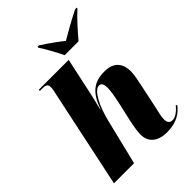

<svg xmlns="http://www.w3.org/2000/svg" viewBox="-271 -1086 1223 1223"><g transform="rotate(-45 340.0 -474.5)"><path d="M383 -799H508C549 -847 596 -902 651 -952L652 -959H637C564 -923 493 -881 453 -858C422 -883 376 -917 312 -959H299L298 -952C320 -920 363 -842 383 -799ZM498 10C588 10 635 -28 665 -66L659 -74C634 -44 604 -20 576 -20C554 -20 541 -34 541 -61C541 -88 549 -117 557 -153L591 -314C598 -349 609 -394 609 -429C609 -491 580 -547 489 -547C387 -547 340 -500 300 -393H298C304 -414 323 -494 327 -513L380 -760H112L110 -750H131C174 -750 177 -735 177 -716C177 -704 175 -690 171 -676L28 0H209L284 -307C309 -410 356 -508 401 -508C422 -508 430 -489 430 -458C430 -426 419 -373 414 -348L381 -202C372 -159 367 -124 367 -99C367 -31 415 10 498 10Z"/></g></svg>

Font: Noto Serif Display SemiCondensed Black
Style: Italic
Weight: 900
Width: 4
Italic angle: -12°
Designer: Monotype Design Team
Foundry: Monotype Imaging Inc.
Version: Version 2.009